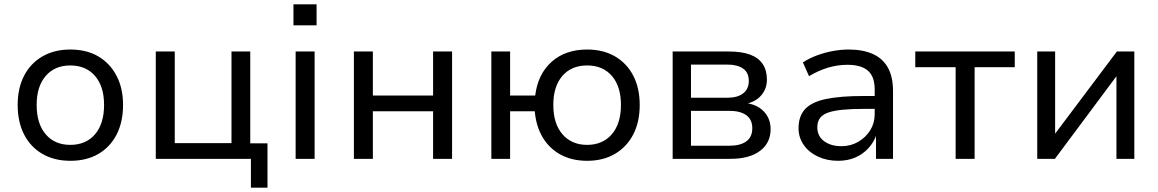

<svg xmlns="http://www.w3.org/2000/svg" viewBox="-20 -728 5309 880"><path d="M303 9Q229 9 174.5 -22.5Q120 -54 90.5 -111.5Q61 -169 61 -247Q61 -324 90.5 -381Q120 -438 174.5 -469.5Q229 -501 302 -501Q377 -501 430.5 -469.5Q484 -438 514 -381Q544 -324 544 -247Q544 -169 514.5 -111.5Q485 -54 431 -22.5Q377 9 303 9ZM302 -64Q374 -64 415.5 -112.5Q457 -161 457 -247Q457 -332 415.5 -380Q374 -428 302 -428Q231 -428 189.5 -380Q148 -332 148 -247Q148 -161 189.5 -112.5Q231 -64 302 -64Z M1130 132V0H694V-492H781V-72H1041V-492H1127V-71H1206V132Z M1325 -612V-708H1431V-612ZM1335 0V-492H1422V0Z M1602 0V-492H1689V-290H1965V-492H2052V0H1965V-218H1689V0Z M2671 9Q2602 9 2550 -19Q2498 -47 2467.5 -98Q2437 -149 2431 -218H2318V0H2232V-492H2318V-290H2433Q2445 -388 2508 -444.5Q2571 -501 2671 -501Q2745 -501 2799 -469.5Q2853 -438 2882.5 -381Q2912 -324 2912 -247Q2912 -169 2882.5 -112Q2853 -55 2799 -23Q2745 9 2671 9ZM2671 -64Q2742 -64 2784 -112.5Q2826 -161 2826 -247Q2826 -332 2784.5 -380Q2743 -428 2671 -428Q2599 -428 2557.5 -380Q2516 -332 2516 -247Q2516 -161 2558 -112.5Q2600 -64 2671 -64Z M3063 0V-492H3319Q3380 -492 3418.5 -477.5Q3457 -463 3476 -434Q3495 -405 3495 -363Q3495 -321 3469 -291Q3443 -261 3398 -252V-256Q3435 -251 3460 -234.5Q3485 -218 3498.5 -193Q3512 -168 3512 -136Q3512 -73 3463.5 -36.5Q3415 0 3328 0ZM3147 -60H3322Q3373 -60 3400.5 -80Q3428 -100 3428 -140Q3428 -180 3400.5 -200Q3373 -220 3322 -220H3147ZM3147 -280H3314Q3360 -280 3386 -300Q3412 -320 3412 -357Q3412 -395 3386 -413.5Q3360 -432 3314 -432H3147Z M3821 9Q3770 9 3728.5 -10.5Q3687 -30 3663.5 -64Q3640 -98 3640 -140Q3640 -196 3670.5 -228.5Q3701 -261 3767 -274.5Q3833 -288 3938 -288H4003V-229H3941Q3883 -229 3842 -225Q3801 -221 3775.5 -212Q3750 -203 3738 -186.5Q3726 -170 3726 -145Q3726 -104 3757 -81Q3788 -58 3837 -58Q3879 -58 3913.5 -78Q3948 -98 3968.5 -131Q3989 -164 3989 -204V-318Q3989 -377 3958 -404Q3927 -431 3864 -431Q3820 -431 3777 -418.5Q3734 -406 3688 -379L3660 -442Q3689 -461 3724 -474Q3759 -487 3796.5 -494Q3834 -501 3870 -501Q3934 -501 3979.5 -481Q4025 -461 4049 -419Q4073 -377 4073 -310V0H3995V-110H3997Q3985 -76 3960.5 -49Q3936 -22 3901 -6.5Q3866 9 3821 9Z M4360 0V-420H4175V-492H4631V-420H4447V0Z M4734 0V-492H4816V-102H4806L5099 -492H5179V0H5097V-392H5107L4815 0Z"/></svg>

Font: Nunito Sans 9pt
Style: Regular
Weight: 400
Version: Version 3.101;gftools[0.9.27]